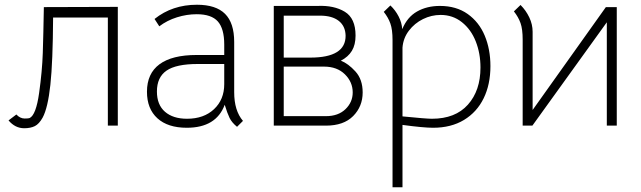

<svg xmlns="http://www.w3.org/2000/svg" viewBox="-20 -530 2706 810"><path d="M16 -22 49 -47Q65 -30 84 -30Q101 -30 105 -32Q132 -45 145 -137.5Q158 -230 160.5 -306.5Q163 -383 165 -500L477 -501V0H435V-456H204Q203 -269 192.5 -172Q182 -75 160 -34Q145 -7 127 2Q109 11 82 11Q44 11 16 -22Z M928 -88Q892 9 768 9Q688 9 644 -31Q600 -71 600 -143Q600 -220 653 -259Q706 -298 809 -298H926V-342Q926 -409 899 -439.5Q872 -470 810 -470Q768 -470 726.5 -457Q685 -444 652 -419L632 -450Q707 -510 811 -510Q891 -510 929.5 -471.5Q968 -433 968 -353V-141Q968 -63 1005 -20L980 5Q958 -13 948.5 -32.5Q939 -52 928 -88ZM926 -175V-260H814Q723 -260 682.5 -232Q642 -204 642 -144Q642 -88 676 -58.5Q710 -29 769 -29Q840 -29 883 -69.5Q926 -110 926 -175Z M1320 -505Q1389 -508 1434.5 -480.5Q1480 -453 1480 -380Q1480 -341 1464.5 -315.5Q1449 -290 1418 -274Q1449 -262 1479.5 -228.5Q1510 -195 1510 -140Q1510 -81 1470 -40.5Q1430 0 1355 0H1135V-505ZM1438 -380Q1437 -420 1409 -442Q1381 -464 1330 -464H1177V-287H1289Q1439 -287 1438 -380ZM1468 -140Q1468 -184 1435 -216.5Q1402 -249 1347 -249H1177V-40H1355Q1407 -40 1437.5 -69.5Q1468 -99 1468 -140Z M2049 -251Q2049 -174 2020.5 -115.5Q1992 -57 1937.5 -24Q1883 9 1807 9Q1767 9 1678 -3V260H1636V-361Q1636 -405 1627 -430.5Q1618 -456 1599 -480L1627 -507Q1648 -487 1661.5 -461Q1675 -435 1677 -407Q1698 -458 1739.5 -481.5Q1781 -505 1836 -505Q1905 -505 1953 -471Q2001 -437 2025 -379.5Q2049 -322 2049 -251ZM2007 -245Q2007 -305 1987 -355.5Q1967 -406 1928.5 -436.5Q1890 -467 1839 -467Q1800 -467 1764.5 -449.5Q1729 -432 1705 -400.5Q1681 -369 1678 -329V-39Q1778 -29 1802 -29Q1901 -29 1954 -88.5Q2007 -148 2007 -245Z M2536 -500H2582V0H2540V-436L2226 0H2185V-363Q2185 -407 2176 -432.5Q2167 -458 2148 -482L2176 -509Q2199 -486 2213 -456.5Q2227 -427 2227 -396V-66Z"/></svg>

Font: Bellota Text Light
Style: Regular
Weight: 300
Designer: Kemie Guaida
Foundry: Kemie Guaida
Version: Version 4.001